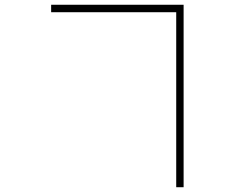

<svg xmlns="http://www.w3.org/2000/svg" viewBox="-20 -739 996 803"><path d="M717 -687.9V44H747.9V-719.1H193.9V-687.9Z"/></svg>

Font: Karasuma Gothic
Style: Thin
Weight: 200
Designer: Rasmus Andersson / Ryoko Ishizuka
Foundry: rsms
Version: Version 1.00